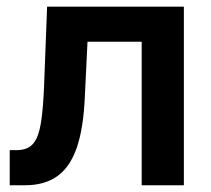

<svg xmlns="http://www.w3.org/2000/svg" viewBox="-20 -549 625 569"><path d="M8.8 0V-104H29.3Q50.3 -104 64.9 -112.1Q79.6 -120.1 88.9 -140.1Q98.1 -160.2 103 -196.3Q107.9 -232.4 110.4 -289.1L119.6 -529.3H524.9V0H399.9V-425.3H239.3L231.4 -262.2Q227.5 -169.9 207.8 -112.1Q188 -54.2 150.1 -27.1Q112.3 0 54.7 0Z"/></svg>

Font: Inter 24pt SemiBold
Style: Regular
Weight: 600
Designer: Rasmus Andersson
Foundry: rsms
Version: Version 4.001;git-66647c0bb